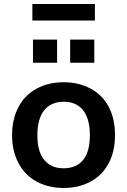

<svg xmlns="http://www.w3.org/2000/svg" viewBox="-20 -927 632 955"><path d="M297 8Q221 8 162 -24Q104 -55 72 -116Q40 -175 40 -255Q40 -334 72 -395Q104 -455 162 -486Q221 -518 297 -518Q372 -518 431 -486Q489 -455 521 -395Q552 -336 552 -255Q552 -174 521 -116Q489 -55 431 -24Q372 8 297 8ZM296 -90Q360 -90 394 -132Q427 -173 427 -255Q427 -336 393 -379Q359 -421 297 -421Q235 -421 200 -379Q166 -336 166 -255Q166 -172 200 -132Q233 -90 296 -90ZM144 -730H264V-615H144ZM329 -730H449V-615H329ZM141 -825V-907H452V-825Z"/></svg>

Font: PRinguin Sans
Style: Bold
Weight: 700
Designer: Vernon Adams
Foundry: Vernon Adams
Version: ""